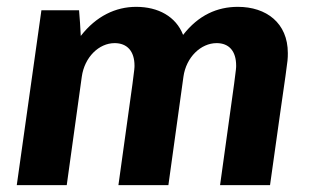

<svg xmlns="http://www.w3.org/2000/svg" viewBox="-20 -541 910 561"><path d="M378 -521C318 -521 261 -494 216 -436C215 -461 213 -486 211 -511H101L29 0H175L219 -317C227 -374 269 -415 315 -415C351 -415 373 -392 373 -349C373 -338 373 -335 326 0H472L516 -317C524 -374 567 -415 613 -415C649 -415 670 -392 670 -349C670 -338 670 -336 623 0H769C820 -367 821 -354 821 -386C821 -474 758 -521 675 -521C615 -521 560 -497 515 -439C494 -493 442 -521 378 -521Z"/></svg>

Font: Chivo
Style: Bold Italic
Weight: 700
Italic angle: -8°
Designer: Hector Gatti
Foundry: Omnibus-Type
Version: Version 1.003;PS 001.003;hotconv 1.0.70;makeotf.lib2.5.58329